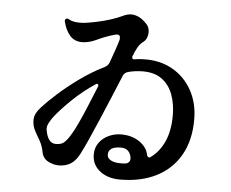

<svg xmlns="http://www.w3.org/2000/svg" viewBox="-54 -837 1109 920"><g transform="rotate(5 500.0 -376.5)"><path d="M555 20Q496 20 458 -10Q420 -40 420 -89Q420 -121 437 -145Q454 -169 482.5 -182.5Q511 -196 543 -196Q596 -196 632.5 -170Q669 -144 675 -107Q677 -101 682.5 -98.5Q688 -96 692 -100Q734 -130 757.5 -182Q781 -234 781 -309Q781 -363 764.5 -408Q748 -453 712.5 -479.5Q677 -506 621 -506Q585 -506 550 -497Q531 -492 525 -475Q504 -424 480.5 -368Q457 -312 434 -258Q411 -204 391 -159.5Q371 -115 357 -88Q338 -51 313.5 -36.5Q289 -22 257 -22Q232 -22 206.5 -35Q181 -48 175 -77Q169 -110 155 -133.5Q141 -157 129.5 -179Q118 -201 118 -228Q118 -245 126 -260.5Q134 -276 147 -290Q174 -320 218.5 -360Q263 -400 319 -440.5Q375 -481 436 -511Q452 -519 458 -536Q471 -572 480.5 -599.5Q490 -627 494 -642Q496 -647 496 -650.5Q496 -654 496 -657Q496 -671 483 -671Q480 -671 477 -670.5Q474 -670 470 -669Q427 -657 388.5 -638.5Q350 -620 317 -620Q280 -620 258 -645.5Q236 -671 226 -713V-715Q226 -722 231 -725Q239 -728 245 -724Q263 -712 299 -712Q306 -712 313.5 -712.5Q321 -713 328 -714Q349 -717 380 -723.5Q411 -730 443 -740Q475 -750 500 -762Q522 -773 542 -773Q559 -773 578 -764Q597 -755 618 -732Q631 -717 631 -694Q631 -681 625.5 -667.5Q620 -654 606 -644Q593 -634 583.5 -617Q574 -600 565 -577L564 -574Q563 -573 563 -570Q563 -558 575 -560Q586 -562 596 -563Q606 -564 616 -564Q695 -567 755.5 -533.5Q816 -500 850.5 -438.5Q885 -377 885 -297Q885 -197 844.5 -126Q804 -55 730 -17.5Q656 20 555 20ZM234 -123Q260 -123 273.5 -134.5Q287 -146 303 -172Q317 -194 335 -232.5Q353 -271 373 -319.5Q393 -368 413 -417V-419Q413 -424 409.5 -426.5Q406 -429 402 -426Q340 -385 290 -336.5Q240 -288 212 -252Q201 -238 191.5 -220Q182 -202 185 -185Q196 -123 234 -123ZM548 -58Q555 -58 561.5 -58Q568 -58 575 -59Q584 -60 590.5 -66.5Q597 -73 597 -82Q598 -99 586 -116Q574 -133 547 -133Q487 -133 487 -94Q487 -77 504.5 -67.5Q522 -58 548 -58Z"/></g></svg>

Font: Zen Antique Soft
Style: Regular
Weight: 400
Designer: Yoshimichi Ohira
Foundry: Positype
Version: Version 1.001